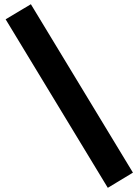

<svg xmlns="http://www.w3.org/2000/svg" viewBox="-20 -815 660 914"><path d="M127 -794.9 612.8 6.8 493.2 79.1 6.8 -723.1Z"/></svg>

Font: Mikodacs
Style: Regular
Weight: 400
Designer: gluk (gluksza@wp.pl)
Foundry: gluk (gluksza@wp.pl)
Version: Version 0.28